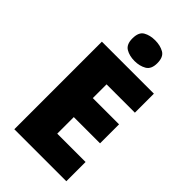

<svg xmlns="http://www.w3.org/2000/svg" viewBox="-279 -1022 1107 1107"><g transform="rotate(45 274.5 -468.5)"><path d="M501 0H77V-714H501V-559H270V-447H484V-292H270V-157H501ZM289 -937Q330 -937 360.5 -920Q391 -903 391 -852Q391 -803 360.5 -785.5Q330 -768 289 -768Q247 -768 217.5 -785.5Q188 -803 188 -852Q188 -903 217.5 -920Q247 -937 289 -937Z"/></g></svg>

Font: Noto Sans Cham Black
Style: Regular
Weight: 900
Version: Version 2.002